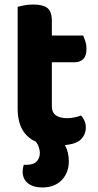

<svg xmlns="http://www.w3.org/2000/svg" viewBox="-20 -628 432 848"><path d="M209 -159Q209 -131 227 -118.5Q245 -106 277 -106Q292 -106 309 -109.5Q326 -113 338 -118Q347 -108 353 -95Q359 -82 359 -65Q359 -34 338 -13Q317 8 267 13Q284 44 284 84Q284 135 252.5 167.5Q221 200 166 200Q127 200 103.5 181.5Q80 163 80 129Q80 115 85 100H96Q128 100 142 85Q156 70 156 47Q156 36 151.5 22Q147 8 137 -3Q99 -20 78.5 -56Q58 -92 58 -149V-598Q69 -601 87 -604.5Q105 -608 126 -608Q170 -608 189.5 -592.5Q209 -577 209 -536V-471H347Q352 -461 357 -445.5Q362 -430 362 -413Q362 -381 347.5 -367Q333 -353 310 -353H209V-159Z"/></svg>

Font: Baloo 2
Style: Bold
Weight: 700
Designer: Sarang Kulkarni and Ek Type
Foundry: Ek Type
Version: Version 1.640;hotconv 1.0.111;makeotfexe 2.5.65597; ttfautoh